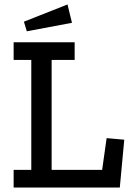

<svg xmlns="http://www.w3.org/2000/svg" viewBox="-20 -839 588 859"><path d="M100 -699 87 -742 282 -819 302 -737ZM41 0V-79H120V-571H41V-650H314V-571H211V-79H437L457 -221L536 -214L516 0Z"/></svg>

Font: Zilla Slab Medium
Style: Regular
Weight: 500
Designer: Typotheque.com
Foundry: Typotheque type foundry
Version: Version 1.1; 2017